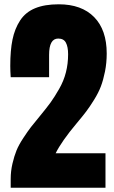

<svg xmlns="http://www.w3.org/2000/svg" viewBox="-20 -883 534 903"><path d="M476.1 0H30.3V-41Q30.3 -78.1 38.6 -113.5Q46.9 -148.9 57.6 -175.3Q68.4 -201.7 89.6 -233.9Q110.8 -266.1 125.5 -285.2Q140.1 -304.2 167 -336.4Q199.2 -375.5 217.5 -400.6Q235.8 -425.8 257.8 -464.1Q279.8 -502.4 290 -542.7Q300.3 -583 300.3 -627.9Q300.3 -662.6 290 -682.1Q279.8 -701.7 253.9 -701.7Q210.9 -701.7 210.9 -625V-520H30.3Q28.3 -550.3 28.3 -572.8Q28.3 -646 38.8 -697Q49.3 -748 74.7 -786.9Q100.1 -825.7 145 -844.2Q189.9 -862.8 256.3 -862.8Q363.8 -862.8 422.9 -802.5Q481.9 -742.2 481.9 -631.3Q481.9 -587.4 473.9 -547.1Q465.8 -506.8 454.6 -477.1Q443.4 -447.3 422.6 -413.8Q401.9 -380.4 384.8 -357.9Q367.7 -335.4 339.8 -302.2Q269.5 -218.3 241.7 -162.1H476.1Z"/></svg>

Font: Anton
Style: Regular
Weight: 400
Designer: Vernon Adams, Tural Alisoy
Foundry: Vernon Adams
Version: Version 2.300